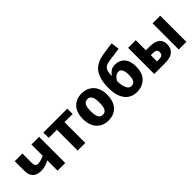

<svg xmlns="http://www.w3.org/2000/svg" viewBox="159 -1795 2834 2834"><g transform="rotate(-45 1576.5 -377.5)"><path d="M47.9 -545.9V-342.8C47.9 -224.1 112.3 -167 228 -167C262.7 -167 294.4 -172.4 323.2 -182.6C352.1 -192.9 376 -204.6 396 -216.8V0H556.2V-545.9H396V-310.1C351.6 -288.6 308.1 -274.9 263.2 -274.9C226.6 -274.9 208 -299.3 208 -346.2V-545.9Z M1145 -545.9H646V-434.1H815.9V0H975.1V-434.1H1145Z M1707 -273.9C1707 -364.7 1683.1 -434.6 1635.7 -483.4C1587.9 -531.7 1527.8 -556.2 1455.1 -556.2C1376 -556.2 1313.5 -531.7 1268.1 -483.4C1222.2 -434.6 1199.2 -364.7 1199.2 -273.9C1199.2 -92.3 1304.7 9.8 1452.1 9.8C1609.4 9.8 1707 -92.3 1707 -273.9ZM1362.3 -273.9C1362.3 -381.8 1388.2 -436 1453.1 -436C1519 -436 1544.4 -381.8 1544.4 -273.9C1544.4 -166 1520 -109.9 1454.1 -109.9C1387.7 -109.9 1362.3 -166 1362.3 -273.9Z M1789.1 -327.1C1789.1 -254.4 1799.8 -192.9 1820.8 -143.1C1862.8 -43 1942.9 9.8 2044.9 9.8C2121.6 9.8 2184.1 -13.7 2232.4 -60.1C2280.3 -106.4 2304.2 -176.8 2304.2 -270C2304.2 -348.6 2285.2 -408.2 2247.6 -448.7C2210 -488.8 2161.1 -508.8 2102.1 -508.8C2063.5 -508.8 2031.7 -499.5 2007.8 -481.4C1983.4 -463.4 1966.3 -444.8 1956.1 -425.8H1949.2C1951.2 -471.2 1957 -506.3 1966.3 -530.3C1984.9 -578.1 2025.4 -596.7 2099.1 -606.9C2155.8 -614.7 2243.7 -627 2305.2 -634.8L2289.1 -765.1C2218.3 -755.4 2151.9 -748 2088.9 -736.8C1977.5 -717.8 1899.9 -674.8 1855.5 -607.9C1811 -541 1789.1 -447.8 1789.1 -327.1ZM2054.2 -110.8C2028.8 -110.8 2008.8 -120.6 1993.7 -140.6C1978.5 -160.2 1968.3 -185.5 1961.9 -217.3C1955.6 -248.5 1952.1 -281.2 1952.1 -314.9C1957.5 -328.1 1970.7 -345.7 1991.7 -367.2C2012.7 -388.2 2036.1 -398.9 2062 -398.9C2091.3 -398.9 2111.8 -386.2 2123.5 -360.4C2135.3 -334.5 2141.1 -300.3 2141.1 -256.8C2141.1 -202.1 2133.3 -164.1 2117.2 -143.1C2101.1 -121.6 2080.1 -110.8 2054.2 -110.8Z M2629.4 0C2713.9 0 2773.9 -15.6 2808.6 -47.4C2843.3 -78.6 2860.4 -120.6 2860.4 -173.8C2860.4 -228 2843.3 -268.1 2809.1 -294.9C2774.4 -321.8 2717.3 -335 2637.2 -335H2574.2V-545.9H2414.1V0ZM2574.2 -231.9H2619.1C2676.3 -231.9 2700.2 -214.8 2700.2 -171.9C2700.2 -121.1 2670.4 -103 2621.1 -103H2574.2ZM3085 0V-545.9H2925.3V0Z"/></g></svg>

Font: Avrile Sans
Style: Bold
Weight: 700
Designer: Monotype Design Team, Google (font), Stefan Peev (BGR Cyrillic), Cristiano Sobral (main changes)
Foundry: The Avrile Sans Project Authors
Version: Version 3.110